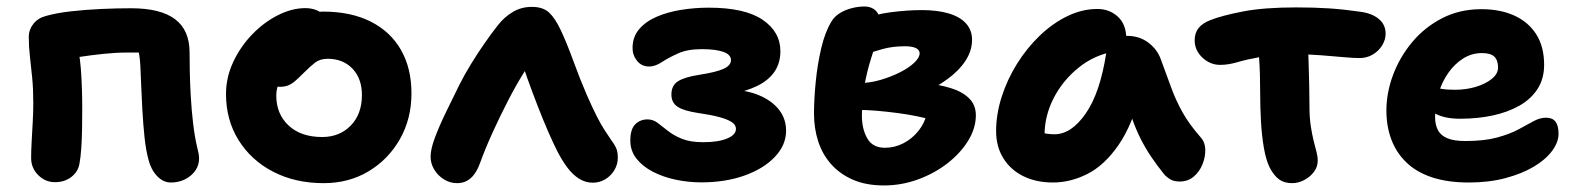

<svg xmlns="http://www.w3.org/2000/svg" viewBox="-20 -547 4812 586"><path d="M501.4 10Q478.4 10 459.8 -9.3Q441.2 -28.6 433.4 -58.8Q425.2 -88.8 421 -129.1Q416.8 -169.4 414.5 -211.4Q412.2 -253.4 410.8 -289.2Q409.4 -325 408.4 -346Q407.4 -365.2 404.9 -380.1Q402.4 -395 399.4 -407.4L427.4 -386.6H365.4Q334.4 -386.6 295.8 -382.6Q257.2 -378.6 220.8 -373Q184.4 -367.4 159.6 -360.4L204.4 -451.4Q222.6 -394 226.8 -337Q231 -280 231 -215Q231 -186 230.5 -154.9Q230 -123.8 228.1 -95.3Q226.2 -66.8 222.4 -46.8Q218 -22.4 197.5 -6.7Q177 9 147.8 9Q118.2 9 96.6 -12.6Q75 -34.2 75 -64.8Q75 -86.8 76.7 -116.2Q78.4 -145.6 80 -176.5Q81.6 -207.4 81.6 -232.4Q81.6 -275.8 78.2 -310.1Q74.8 -344.4 71.3 -374.4Q67.8 -404.4 67.8 -436Q67.8 -456 81.8 -474Q95.8 -492 119.8 -498.2Q152.2 -507.4 196.2 -512.4Q240.2 -517.4 288.2 -519.6Q336.2 -521.8 380.2 -521.8Q470.4 -521.8 514.5 -488.3Q558.6 -454.8 558.6 -387Q558.6 -368 559.2 -332Q559.8 -296 562.2 -253.4Q564.6 -210.8 569.5 -169.5Q574.4 -128.2 582 -96.6Q584.2 -88.4 585.9 -79.7Q587.6 -71 587.6 -64Q587.6 -32.4 562.2 -11.2Q536.8 10 501.4 10Z M967.8 12Q881.2 12 813.9 -22.8Q746.6 -57.6 708.2 -119.2Q669.8 -180.8 669.8 -260Q669.8 -310.8 691.8 -357.8Q713.8 -404.8 749.6 -441.9Q785.4 -479 828.2 -500.6Q871 -522.2 911.8 -522.2Q929.4 -522.2 944.5 -516.6Q959.6 -511 969 -499.3Q978.4 -487.6 978.4 -467.6Q978.4 -432.4 963.6 -405.2Q948.8 -378 904 -362.6Q881.8 -353.2 863.6 -337.1Q845.4 -321 834.3 -299.8Q823.2 -278.6 823.2 -255.8Q823.2 -198.8 861 -163.8Q898.8 -128.8 963.2 -128.8Q1016.6 -128.8 1050.6 -163.9Q1084.6 -199 1084.6 -256.8Q1084.6 -307.4 1055.7 -337.5Q1026.8 -367.6 980.2 -367.6Q956.6 -367.6 941.3 -355.6Q926 -343.6 906 -323.6Q891.6 -309.2 881 -299.9Q870.4 -290.6 859.5 -286.3Q848.6 -282 833.2 -282Q815.4 -282 801.7 -295.8Q788 -309.6 788 -348.6Q788 -377.4 803.6 -406.4Q819.2 -435.4 844.8 -459Q870.4 -482.6 902 -497.1Q933.6 -511.6 965.8 -511.6Q1051 -511.6 1111.4 -481.1Q1171.8 -450.6 1203.8 -394.7Q1235.8 -338.8 1235.8 -262Q1235.8 -184.2 1200.4 -122.1Q1165 -60 1104.7 -24Q1044.4 12 967.8 12Z M1375 12Q1353.6 12 1335 0.5Q1316.4 -11 1305.3 -29.5Q1294.2 -48 1294.2 -68.6Q1294.2 -91.8 1307.6 -127.5Q1321 -163.2 1341.2 -204.7Q1361.4 -246.2 1381 -286Q1397.8 -319.6 1418.6 -353.3Q1439.4 -387 1460.6 -417.3Q1481.8 -447.6 1500.4 -471Q1519.4 -495.2 1545.3 -510.6Q1571.2 -526 1603.2 -526Q1637 -526 1655.6 -508.9Q1674.2 -491.8 1691.6 -454.8Q1709.8 -416 1729.3 -362.5Q1748.8 -309 1770.2 -259Q1788.6 -217 1801.7 -191.5Q1814.8 -166 1824.9 -150.6Q1835 -135.2 1843.4 -122.6Q1855 -107.2 1860.3 -95.6Q1865.6 -84 1865.6 -65.6Q1865.6 -45.2 1855 -27.6Q1844.4 -10 1827.1 0.3Q1809.8 10.6 1789.2 10.6Q1766.6 10.6 1746.8 -2Q1727 -14.6 1710.7 -36.8Q1694.4 -59 1680.6 -86.2Q1669.2 -108.4 1653 -145.5Q1636.8 -182.6 1620.4 -225.1Q1604 -267.6 1590 -306.6Q1576 -345.6 1569 -371.2L1617 -378Q1601.6 -361.4 1578.7 -325Q1555.8 -288.6 1531 -240.6Q1506.2 -192.6 1483.7 -143.2Q1461.2 -93.8 1445.8 -51.2Q1434.8 -19.6 1417.3 -3.8Q1399.8 12 1375 12Z M2120.4 9.6Q2081 9.6 2042.5 1.5Q2004 -6.6 1972.7 -22.8Q1941.4 -39 1922.6 -62.8Q1903.8 -86.6 1903.8 -118Q1903.8 -152.8 1918.9 -167.7Q1934 -182.6 1956.4 -182.6Q1972.8 -182.6 1986.9 -172.2Q2001 -161.8 2018.3 -147.8Q2035.6 -133.8 2061.2 -123.4Q2086.8 -113 2126.4 -113Q2171.8 -113 2199 -124.2Q2226.2 -135.4 2226.2 -153.8Q2226.2 -165.6 2213.5 -174.2Q2200.8 -182.8 2175.2 -189.7Q2149.6 -196.6 2110.2 -202.2Q2066.8 -208.8 2048 -221.2Q2029.2 -233.6 2029.2 -258.4Q2029.2 -286.2 2049.3 -299Q2069.4 -311.8 2114.8 -318.8Q2165.4 -326.6 2188.2 -336.9Q2211 -347.2 2211 -363.4Q2211 -380.6 2187.4 -388.8Q2163.8 -397 2121.4 -397Q2078.2 -397 2049.1 -383.8Q2020 -370.6 1999.8 -357.3Q1979.6 -344 1961.4 -344Q1938.2 -344 1924.4 -361.2Q1910.6 -378.4 1910.6 -400.2Q1910.6 -434.2 1930.6 -457.8Q1950.6 -481.4 1984.2 -495.9Q2017.8 -510.4 2059.3 -517Q2100.8 -523.6 2143 -523.6Q2253.2 -523.6 2307.5 -486.7Q2361.8 -449.8 2361.8 -390.8Q2361.8 -354.4 2343.6 -327.9Q2325.4 -301.4 2290.7 -284.6Q2256 -267.8 2206.8 -258.6L2202.8 -274Q2257.2 -272.8 2296.5 -256.3Q2335.8 -239.8 2357.5 -212.2Q2379.2 -184.6 2379.2 -148Q2379.2 -104 2344.7 -67.9Q2310.2 -31.8 2251.9 -11.1Q2193.6 9.6 2120.4 9.6Z M2677.8 19Q2623.8 19 2583.9 1.8Q2544 -15.4 2517.1 -45.5Q2490.2 -75.6 2477.3 -115.3Q2464.4 -155 2464.4 -200.2Q2464.4 -244.2 2469.7 -297.5Q2475 -350.8 2486.5 -400Q2498 -449.2 2517.8 -481.6Q2526.2 -496 2542.2 -506.2Q2558.2 -516.4 2578.5 -521.8Q2598.8 -527.2 2619.2 -527.2Q2639.6 -527.2 2652.8 -514.5Q2666 -501.8 2666 -474.4Q2666 -456.4 2657.8 -429.7Q2649.6 -403 2638.3 -367.7Q2627 -332.4 2618.8 -288.8Q2610.6 -245.2 2610.6 -193.2Q2610.6 -153.6 2626.9 -124.8Q2643.2 -96 2680.8 -96Q2710.4 -96 2737 -109.6Q2763.6 -123.2 2782.9 -147.2Q2802.2 -171.2 2809.4 -201.4L2820.6 -181.6Q2805.8 -186.6 2778.6 -192.2Q2751.4 -197.8 2718.8 -202.1Q2686.2 -206.4 2654.4 -209.1Q2622.6 -211.8 2599.8 -211.2L2608.2 -293.6Q2638.2 -294.4 2669.4 -303.7Q2700.6 -313 2727.4 -326.6Q2754.2 -340.2 2770.5 -355.7Q2786.8 -371.2 2786.8 -384.4Q2786.8 -394.6 2775.5 -400.2Q2764.2 -405.8 2742 -405.8Q2704.8 -405.8 2674.3 -397.5Q2643.8 -389.2 2619.1 -379.5Q2594.4 -369.8 2573.2 -366.6Q2553.2 -365.6 2538.7 -377.5Q2524.2 -389.4 2524.4 -411.2Q2524.6 -435.8 2544.2 -454.6Q2563.8 -473.4 2592.8 -482.6Q2648.2 -503.2 2699 -509.7Q2749.8 -516.2 2793.4 -516.2Q2841 -516.2 2875.5 -506Q2910 -495.8 2928.4 -475.4Q2946.8 -455 2946.8 -425.4Q2946.8 -392.4 2926.9 -361.8Q2907 -331.2 2870.8 -304.9Q2834.6 -278.6 2787.6 -258.2Q2740.6 -237.8 2685.6 -227L2709.8 -297.4Q2757.4 -298 2801.4 -293.6Q2845.4 -289.2 2881.2 -278.3Q2917 -267.4 2937.7 -247Q2958.4 -226.6 2958.4 -195.2Q2958.4 -155.8 2935 -117.7Q2911.6 -79.6 2871.9 -48.7Q2832.2 -17.8 2781.9 0.6Q2731.6 19 2677.8 19Z M3193.8 10Q3142 10 3102.9 -9.5Q3063.8 -29 3042 -64.4Q3020.2 -99.8 3020.2 -147Q3020.2 -198 3037.1 -251.1Q3054 -304.2 3084 -352.3Q3114 -400.4 3153.4 -438.2Q3192.8 -476 3237.8 -497.8Q3282.8 -519.6 3329.2 -519.6Q3366.4 -519.6 3392 -495.9Q3417.6 -472.2 3417.6 -428Q3417.6 -412.2 3408.6 -403Q3399.6 -393.8 3386 -391Q3322 -380.6 3272.9 -341.3Q3223.8 -302 3195.9 -247.6Q3168 -193.2 3168 -134.2Q3168 -116.6 3170.7 -102.1Q3173.4 -87.6 3181.4 -65.6L3113 -168.2Q3137.4 -149.8 3155.6 -143.5Q3173.8 -137.2 3198.6 -137.2Q3249.8 -137.2 3293.9 -200.8Q3338 -264.4 3356.6 -387Q3360.4 -411.2 3378.3 -424.4Q3396.2 -437.6 3419.2 -437.6Q3457.6 -437.6 3485 -416.8Q3512.4 -396 3523.2 -365.2Q3540.4 -318.6 3554.7 -279.4Q3569 -240.2 3589.4 -203.8Q3609.8 -167.4 3644.6 -127.8Q3658 -113.2 3658.6 -90.8Q3659.2 -68.4 3650.2 -45.8Q3641.2 -23.2 3623.5 -8.1Q3605.8 7 3580.8 7Q3563 7 3551.8 0.3Q3540.6 -6.4 3532.6 -15.6Q3511.2 -42.4 3494.2 -67.5Q3477.2 -92.6 3462.5 -121.1Q3447.8 -149.6 3435.2 -185.4Q3422.6 -221.2 3410.2 -267.6L3463.4 -272.2Q3436.6 -165.8 3393.5 -103.9Q3350.4 -42 3298.7 -16Q3247 10 3193.8 10Z M3704 -349Q3673.4 -349 3649.8 -371.2Q3626.2 -393.4 3626.2 -424.2Q3626.2 -446.6 3638.4 -461.7Q3650.6 -476.8 3674.6 -485.8Q3709.4 -499.6 3773.6 -512Q3837.8 -524.4 3936 -524.4Q3992.2 -524.4 4037.1 -521.4Q4082 -518.4 4132.8 -511Q4167.8 -506.2 4188.4 -489Q4209 -471.8 4209 -444Q4209 -425.6 4198.4 -408.4Q4187.8 -391.2 4169.8 -380.5Q4151.8 -369.8 4129 -369.8Q4111.8 -369.8 4080.3 -372.6Q4048.8 -375.4 4011.9 -378.3Q3975 -381.2 3939 -381.2Q3871 -381.2 3828 -373.4Q3785 -365.6 3757 -357.3Q3729 -349 3704 -349ZM3923.6 12Q3899.4 12 3883.7 0.4Q3868 -11.2 3855.2 -35.6Q3843.8 -58.8 3837.4 -96Q3831 -133.2 3828.6 -176.3Q3826.2 -219.4 3826.2 -260.4Q3826.2 -324.6 3822.9 -369.3Q3819.6 -414 3819.6 -442L3970.8 -450.2Q3970.6 -443 3971.7 -418.2Q3972.8 -393.4 3973.9 -359Q3975 -324.6 3975.8 -288.3Q3976.6 -252 3976.6 -222Q3976.6 -187.8 3980.6 -162.2Q3984.6 -136.6 3989.2 -117.8Q3993.8 -99 3997.8 -84.4Q4001.8 -69.8 4001.8 -56.6Q4001.8 -37.2 3989.6 -21.6Q3977.4 -6 3959.6 3Q3941.8 12 3923.6 12Z M4463.4 10Q4397.6 10 4349.9 -6Q4302.2 -22 4271.6 -52Q4241 -82 4226.2 -122Q4211.4 -162 4211.4 -210Q4211.4 -264 4231.8 -318.5Q4252.2 -373 4290.2 -418.5Q4328.2 -464 4381.7 -491.5Q4435.2 -519 4501.4 -519Q4558.2 -519 4601.1 -499.8Q4644 -480.6 4668.4 -442.9Q4692.8 -405.2 4692.8 -349Q4692.8 -306.6 4672.7 -275.5Q4652.6 -244.4 4617.2 -224.4Q4581.8 -204.4 4535.7 -194.5Q4489.6 -184.6 4436.8 -184.6Q4382.8 -184.6 4353.9 -204.4Q4325 -224.2 4325 -250.2Q4325 -264.4 4331.7 -271.5Q4338.4 -278.6 4354 -278.6Q4365 -278.6 4380 -275.8Q4395 -273 4420.8 -273Q4454.2 -273 4483.9 -281.8Q4513.6 -290.6 4532.9 -306.1Q4552.2 -321.6 4552.2 -341Q4552.2 -363 4540.9 -374Q4529.6 -385 4503.2 -385Q4471.8 -385 4445.7 -368.5Q4419.6 -352 4400.2 -324.4Q4380.8 -296.8 4370.4 -261.8Q4360 -226.8 4360 -189.8Q4360 -166.6 4368.6 -150Q4377.2 -133.4 4397.5 -125Q4417.8 -116.6 4452.4 -116.6Q4510.2 -116.6 4549.3 -127.3Q4588.4 -138 4614.7 -152.2Q4641 -166.4 4660.5 -177.1Q4680 -187.8 4698.6 -187.8Q4718.4 -187.8 4727.6 -175.6Q4736.8 -163.4 4736.8 -138.8Q4736.8 -112.8 4716.9 -86.1Q4697 -59.4 4660.8 -38Q4624.6 -16.6 4574.4 -3.3Q4524.2 10 4463.4 10Z"/></svg>

Font: Shantell Sans Light
Style: Regular
Weight: 300
Designer: Stephen Nixon, Anya Danilova, Shantell Martin
Foundry: Arrow Type
Version: Version 1.011;[c5ecc13dd]